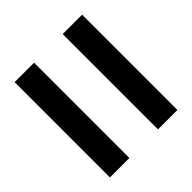

<svg xmlns="http://www.w3.org/2000/svg" viewBox="-70 -740 730 730"><g transform="rotate(45 295.0 -374.5)"><path d="M38.6 -451.8V-556.1H551.1V-451.8ZM38.6 -193.3V-297.9H551.1V-193.3Z"/></g></svg>

Font: Noto Sans HK Thin
Style: Regular
Weight: 100
Designer: Ryoko NISHIZUKA 西塚涼子 (kana, bopomofo & ideographs); Paul D. Hunt (Latin, Greek & Cyrillic); Sandoll Communications 산돌커뮤니
Foundry: Adobe
Version: Version 2.004-H2;hotconv 1.0.118;makeotfexe 2.5.65603